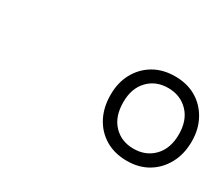

<svg xmlns="http://www.w3.org/2000/svg" viewBox="-69 -1294 776 666"><g transform="rotate(30 319.0 -961.0)"><path d="M476 -792Q427 -792 390.5 -813.5Q354 -835 333.5 -873.5Q313 -912 313 -963Q313 -1012 333.5 -1049.5Q354 -1087 390.5 -1108.5Q427 -1130 476 -1130Q524 -1130 560 -1109Q596 -1088 617 -1050Q638 -1012 638 -963Q638 -912 617 -873.5Q596 -835 560 -813.5Q524 -792 476 -792ZM475 -840Q524 -840 555.5 -872.5Q587 -905 587 -962Q587 -1018 555.5 -1050.5Q524 -1083 475 -1083Q426 -1083 395 -1050.5Q364 -1018 364 -963Q364 -905 395 -872.5Q426 -840 475 -840Z"/></g></svg>

Font: Playwrite CU ExtraLight
Style: Regular
Weight: 250
Designer: Veronika Burian, José Scaglione
Foundry: TypeTogether
Version: Version 1.002